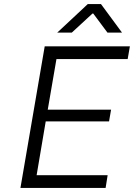

<svg xmlns="http://www.w3.org/2000/svg" viewBox="-20 -929 662 949"><path d="M259 -637 216 -387H529L519 -329H206L161 -63H512L502 0H81L201 -700H622L611 -637ZM414 -909H479L583 -768H511L441 -862H437L335 -768H263Z"/></svg>

Font: Be Vietnam Light
Style: Italic
Weight: 300
Italic angle: -9.222°
Designer: Gabriel Lam
Foundry: TypeRant
Version: Version 3.000